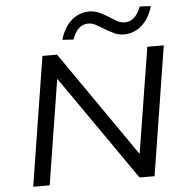

<svg xmlns="http://www.w3.org/2000/svg" viewBox="-60 -986 1021 1045"><g transform="rotate(-5 450.0 -463.5)"><path d="M79 0 191 -705H271L670 -130H672L764 -705H854L742 0H660L262 -572H260L169 0ZM367 -779 307 -783Q319 -827 342 -858.5Q365 -890 396.5 -907Q428 -924 465 -924Q496 -924 522.5 -911Q549 -898 573 -883Q594 -869 614 -858.5Q634 -848 654 -848Q684 -848 706 -868.5Q728 -889 742 -927L802 -924Q784 -858 741.5 -820.5Q699 -783 644 -783Q613 -783 586.5 -796.5Q560 -810 535 -825Q514 -838 494.5 -848.5Q475 -859 454 -859Q424 -859 402.5 -838.5Q381 -818 367 -779Z"/></g></svg>

Font: Nunito Sans 7pt SemiExpanded
Style: Italic
Weight: 400
Width: 6
Italic angle: -9°
Designer: Vernon Adams
Foundry: Vernon Adams
Version: Version 3.101;gftools[0.9.27]